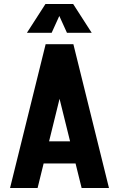

<svg xmlns="http://www.w3.org/2000/svg" viewBox="-20 -935 592 955"><path d="M166 -122V-232H422V-122ZM343 -715 167 0H30L207 -715ZM345 -715 522 0H386L209 -715ZM206 -915H302L237 -772H114ZM344 -915 436 -772H313L248 -915Z"/></svg>

Font: Akshar Light SemiBold
Style: Regular
Weight: 600
Version: Version 1.100